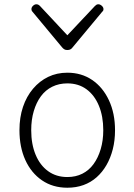

<svg xmlns="http://www.w3.org/2000/svg" viewBox="-20 -859 629 898"><path d="M295 19Q227 19 176.5 -15.5Q126 -50 98.5 -110.5Q71 -171 71 -250Q71 -310 87.5 -359Q104 -408 134.5 -444Q165 -480 205.5 -499.5Q246 -519 295 -519Q361 -519 411 -485Q461 -451 489.5 -390Q518 -329 518 -250Q518 -202 507.5 -161Q497 -120 478 -87Q459 -54 432 -30Q405 -6 370.5 6.5Q336 19 295 19ZM295 -31Q334 -31 365 -46.5Q396 -62 417.5 -91.5Q439 -121 451 -161.5Q463 -202 463 -250Q463 -315 442.5 -364.5Q422 -414 384.5 -441.5Q347 -469 295 -469Q256 -469 224.5 -453.5Q193 -438 171.5 -409Q150 -380 138 -339.5Q126 -299 126 -250Q126 -185 146.5 -135.5Q167 -86 205 -58.5Q243 -31 295 -31ZM440 -839Q448 -839 456 -832Q464 -825 464 -816Q464 -814 463 -810.5Q462 -807 458 -804L320 -638Q316 -632 310 -628.5Q304 -625 295 -625Q286 -625 280.5 -628.5Q275 -632 270 -638L132 -804Q129 -807 128 -810.5Q127 -814 127 -816Q127 -825 134.5 -832Q142 -839 150 -839Q155 -839 159 -837Q163 -835 167 -831L295 -694L424 -831Q428 -835 431.5 -837Q435 -839 440 -839Z"/></svg>

Font: Playwrite US Modern ExtraLight
Style: Regular
Weight: 250
Designer: Veronika Burian, José Scaglione
Foundry: TypeTogether
Version: Version 1.003